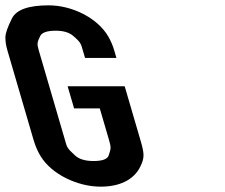

<svg xmlns="http://www.w3.org/2000/svg" viewBox="-182 -693 844 719"><path d="M0.1 -673C-74.9 -673 -120.6 -656.8 -137 -624.5C-153.3 -592.2 -161.6 -568.5 -161.8 -553.5C-162 -538.5 -159.5 -522 -154.2 -504L-56.6 -170C-50 -147.3 -41.4 -127.2 -30.8 -109.5C10.7 -40.2 108.4 6 194.9 6C280.6 6 325.2 -30.4 343.9 -70C359.8 -103.1 358.9 -117.1 343.4 -170L284.9 -370H71.2L95.5 -287H191.7L225.9 -170C234.8 -139.5 233.6 -136.9 225 -111C220.4 -97 201.4 -90 168 -90C137.2 -90 114.1 -97 98.8 -111C67.2 -139.8 68.8 -142.8 60.9 -170L-36.7 -504C-44.4 -530.1 -42.5 -534.6 -31.7 -557.5C-25.3 -571.2 -5.9 -578 26.6 -578C55 -578 76.6 -571.7 91.6 -559C121.6 -533.5 121 -528.7 128.3 -504L136.5 -476H254L245.8 -504C240.3 -522.7 233 -540 223.7 -556C183 -626.3 87.7 -673 0.1 -673Z"/></svg>

Font: Din Kursivschrift
Style: BreitLeft
Weight: 400
Version: Version 1.089